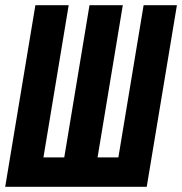

<svg xmlns="http://www.w3.org/2000/svg" viewBox="-34 -718 700 738"><path d="M102 -698H230L133 -113H213L310 -698H438L341 -113H421L518 -698H646L530 0H-14Z"/></svg>

Font: iA Writer Mono V
Style: Regular
Weight: 400
Italic angle: -9.5°
Designer: Mike Abbink, Paul van der Laan, Pieter van Rosmalen
Foundry: Bold Monday
Version: Version 2.000